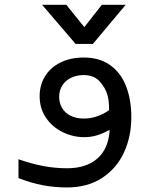

<svg xmlns="http://www.w3.org/2000/svg" viewBox="-20 -796 640 821"><path d="M59 -34.5V-115Q113.5 -96 164.2 -86.2Q215 -76.5 267 -76.5Q348.5 -76.5 396.2 -118Q444 -159.5 449 -240.5Q423 -226.5 396.8 -218Q370.5 -209.5 340 -209.5Q292.5 -209.5 248.5 -230.8Q204.5 -252 177 -291.8Q149.5 -331.5 149.5 -385Q149.5 -431.5 172 -469Q194.5 -506.5 237.5 -528.2Q280.5 -550 338.5 -550Q406 -550 451.5 -517.2Q497 -484.5 519.2 -427Q541.5 -369.5 541.5 -295Q541.5 -211.5 509.8 -143.2Q478 -75 416 -34.8Q354 5.5 267 5.5Q212 5.5 162.5 -4Q113 -13.5 59 -34.5ZM446.5 -325Q446.5 -365.5 439.5 -389.5Q431 -420.5 406.2 -447.8Q381.5 -475 338 -475Q308 -475 284 -463.5Q260 -452 246.5 -430.8Q233 -409.5 233 -382Q233 -356 245 -335Q257 -314 281 -301.5Q305 -289 340 -289Q368 -289 396.2 -299Q424.5 -309 446.5 -325ZM160 -775.5H263.5L340.5 -680L415.5 -775.5H517.5L377 -608H303.5Z"/></svg>

Font: JuliaMono Medium
Style: Regular
Weight: 500
Monospace: yes
Designer: cormullion
Foundry: corm
Version: Version 0.054; ttfautohint (v1.8.4)